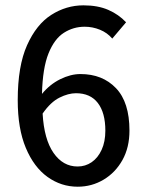

<svg xmlns="http://www.w3.org/2000/svg" viewBox="-20 -687 544 719"><path d="M271 12.2Q209 12.2 158 -24.4Q106.9 -61 76.7 -133.1Q46.4 -205.1 46.4 -312Q46.4 -439.5 81.3 -517.6Q116.2 -595.7 172.1 -631.3Q228 -667 292.5 -667Q346.7 -667 385.7 -649.9Q424.8 -632.8 452.1 -603.5L400.4 -542.5Q381.8 -564.5 354.2 -575.7Q326.7 -586.9 296.9 -586.9Q254.9 -586.9 219.2 -564.2Q183.6 -541.5 161.6 -486.8Q139.6 -432.1 137.2 -335.4Q166.5 -371.1 205.6 -390.4Q244.6 -409.7 281.2 -409.7Q363.8 -409.7 414.3 -356.9Q464.8 -304.2 464.8 -197.8Q464.8 -134.8 438.5 -87.6Q412.1 -40.5 367.9 -14.2Q323.7 12.2 271 12.2ZM270.5 -63.5Q299.8 -63.5 323.2 -79.6Q346.7 -95.7 360.6 -126Q374.5 -156.2 374.5 -197.8Q374.5 -264.6 346.4 -301.3Q318.4 -337.9 264.6 -337.9Q235.8 -337.9 202.6 -321.3Q169.4 -304.7 139.6 -261.7Q145 -165.5 180.4 -114.5Q215.8 -63.5 270.5 -63.5Z"/></svg>

Font: Varta Light SemiBold
Style: Regular
Weight: 600
Version: Version 1.004